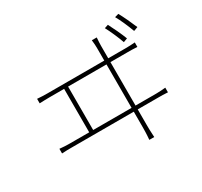

<svg xmlns="http://www.w3.org/2000/svg" viewBox="-161 -984 1278 1217"><g transform="rotate(-30 478.0 -376.0)"><path d="M158 -185H609V-70C609 -60 609 -23 605 19H641C638 -22 638 -61 638 -72V-185H790C805 -185 835 -185 858 -183V-217C835 -215 814 -213 790 -213H638V-531H764C780 -531 810 -531 834 -529V-562C810 -560 789 -559 764 -559H638V-650C638 -661 639 -687 641 -710H605C608 -689 609 -663 609 -650V-559H193C169 -559 144 -560 119 -562V-529C145 -530 169 -531 193 -531H299V-213H158C134 -213 110 -214 83 -217V-183C111 -185 134 -185 158 -185ZM328 -531H609V-213H328ZM806 -763C826 -729 851 -670 867 -627L897 -638C880 -679 852 -739 834 -771ZM715 -735C733 -702 761 -639 775 -598L804 -609C789 -649 759 -712 742 -744Z"/></g></svg>

Font: Kinto Sans Thin
Style: Regular
Weight: 100
Designer: Authors: Ryoko NISHIZUKA  (kana & ideographs); Paul D. Hunt (Latin, Greek & Cyrillic); Wenlong ZHANG  (bopomofo); Sandol
Foundry: Adobe Systems Incorporated, ookami Inc.
Version: Version 0.001